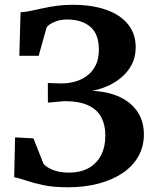

<svg xmlns="http://www.w3.org/2000/svg" viewBox="-20 -771 645 801"><path d="M263 10.3Q202.5 10.3 160.5 1.3Q118.5 -7.6 89.7 -17.7Q60.9 -27.7 39.2 -31.6L42.9 -198L119.5 -193.7L161.7 -87.2Q173.4 -75 189.8 -66.9Q206.2 -58.7 226.2 -54.7Q246.1 -50.8 266.9 -50.8Q315.3 -50.8 349.4 -69.6Q383.4 -88.5 401.5 -123.2Q419.5 -157.9 419.5 -205.6Q419.5 -249 402.9 -281.2Q386.3 -313.5 348.6 -331.2Q310.9 -349 248.1 -349L179.8 -342.8L179.6 -424.6L237 -422.9Q265.5 -422.9 293.2 -430.6Q320.9 -438.2 343.4 -455.1Q365.9 -472 379.2 -498.9Q392.5 -525.8 392.5 -564.2Q392.5 -628.9 356.7 -659.3Q321 -689.7 258.7 -689.7Q230.5 -689.7 206.4 -679.2Q182.4 -668.8 174.5 -656.7L141.3 -538.3H60.6L65.8 -719.8Q85.7 -720.9 108.8 -725.8Q131.8 -730.6 158.6 -736.5Q185.4 -742.4 216.2 -746.7Q247 -751 282.5 -751Q364.5 -751 423.4 -730Q482.3 -709.1 514.2 -669.5Q546.1 -630 546.1 -573.5Q546.1 -532.3 529.2 -500.9Q512.4 -469.4 485.3 -447Q458.2 -424.5 426.2 -410.9Q394.3 -397.4 363.9 -392Q431.9 -389.1 480.4 -366Q528.9 -342.9 554.6 -303.2Q580.3 -263.5 580.3 -210.7Q580.3 -159 556.8 -117.9Q533.3 -76.9 490.5 -48.4Q447.7 -19.9 389.9 -4.8Q332 10.3 263 10.3Z"/></svg>

Font: Merriweather 7pt Light
Style: Regular
Weight: 300
Designer: Eben Sorkin
Foundry: Eben Sorkin
Version: Version 2.200;gftools[0.9.31]